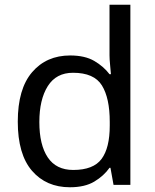

<svg xmlns="http://www.w3.org/2000/svg" viewBox="-20 -780 655 810"><path d="M275 10Q175 10 115 -59.5Q55 -129 55 -267Q55 -405 115.5 -475.5Q176 -546 276 -546Q338 -546 377.5 -523Q417 -500 442 -467H448Q447 -480 444.5 -505.5Q442 -531 442 -546V-760H530V0H459L446 -72H442Q418 -38 378 -14Q338 10 275 10ZM289 -63Q374 -63 408.5 -109.5Q443 -156 443 -250V-266Q443 -366 410 -419.5Q377 -473 288 -473Q217 -473 181.5 -416.5Q146 -360 146 -265Q146 -169 181.5 -116Q217 -63 289 -63Z"/></svg>

Font: Noto Sans Lydian
Style: Regular
Weight: 400
Designer: Monotype Design Team
Foundry: Monotype Imaging Inc.
Version: Version 2.002; ttfautohint (v1.8.4.7-5d5b)